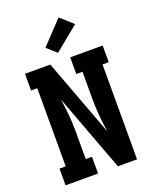

<svg xmlns="http://www.w3.org/2000/svg" viewBox="-177 -1090 954 1189"><g transform="rotate(-20 300.0 -496.0)"><path d="M44 0V-110H85V-625H44V-735H211L401 -226Q393 -279 388 -333Q383 -387 383 -441V-625H342V-735H556V-625H515V0H389L314 -200L199 -509Q207 -456 212 -402Q217 -348 217 -294V-110H258V0ZM281 -787 218 -843 359 -992 441 -918Z"/></g></svg>

Font: Iosevka Slab XBdEx
Style: Regular
Weight: 800
Width: 7
Monospace: yes
Designer: Belleve Invis
Foundry: Belleve Invis
Version: Version 11.1.0; ttfautohint (v1.8.3)